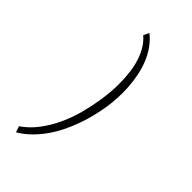

<svg xmlns="http://www.w3.org/2000/svg" viewBox="-305 -881 1198 1198"><g transform="rotate(45 293.5 -282.5)"><path d="M388.2 -281.2Q380.9 -234.4 368.7 -185.3Q356.4 -136.2 338.9 -87.9Q321.3 -39.6 298.1 6.8Q274.9 53.2 245.4 94.5Q215.8 135.7 179.9 170.7Q144 205.6 101.1 231L87.9 190.9Q143.6 152.3 184.3 97.9Q225.1 43.5 254.2 -19Q283.2 -81.5 301.3 -148.4Q319.3 -215.3 329.6 -279.3L331.1 -289.1Q336.4 -324.7 340.1 -366.2Q343.8 -407.7 343 -451.2Q342.3 -494.6 336.9 -538.6Q331.5 -582.5 318.8 -622.8Q306.2 -663.1 285.6 -698Q265.1 -732.9 234.4 -758.8L251.5 -796.4Q287.1 -768.6 313.2 -731.7Q339.4 -694.8 356.7 -652.3Q374 -609.9 383.5 -563.2Q393.1 -516.6 396.5 -469.2Q399.9 -421.9 397.7 -376Q395.5 -330.1 389.6 -289.1Z"/></g></svg>

Font: TypoPRO Roboto Mono
Style: Italic
Weight: 300
Designer: Google
Version: Version 2.000986; 2015; ttfautohint (v1.3)